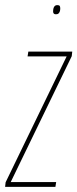

<svg xmlns="http://www.w3.org/2000/svg" viewBox="-36 -732 303 752"><path d="M-16 0 -14 -18 225 -511H72L75 -530H247L245 -512L6 -19H184L181 0ZM183 -676Q177 -676 174.5 -679Q172 -682 172 -687Q172 -694 173.5 -699.5Q175 -705 178.5 -708.5Q182 -712 188 -712Q196 -712 198 -708.5Q200 -705 200 -699Q200 -693 198.5 -688Q197 -683 193.5 -679.5Q190 -676 183 -676Z"/></svg>

Font: Georama ExtraCondensed Thin
Style: Italic
Weight: 100
Width: 2
Italic angle: -9°
Designer: Jean-Baptiste Levee
Foundry: Production Type
Version: Version 1.001